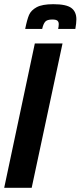

<svg xmlns="http://www.w3.org/2000/svg" viewBox="-37 -895 384 915"><path d="M-17 0 129 -688H261L114 0ZM327 -803Q327 -785 322 -757H240Q243 -769 243 -780Q243 -791 236.5 -796.5Q230 -802 212 -802Q187 -802 178 -791Q169 -780 164 -757H83Q92 -802 101.5 -824Q111 -846 137.5 -860.5Q164 -875 217 -875Q279 -875 303 -857Q327 -839 327 -803Z"/></svg>

Font: Saira Ultra Condensed Black
Style: Italic
Weight: 900
Width: 1
Italic angle: -12°
Designer: Hector Gatti with collaboration of the Omnibus-Type team
Foundry: Omnibus-Type
Version: Version 1.001; ttfautohint (v1.8)